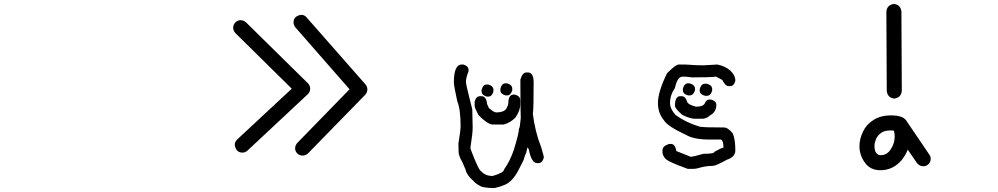

<svg xmlns="http://www.w3.org/2000/svg" viewBox="-20 -828 5040 970"><path d="M1205 -57C1214 -57 1222 -60 1230 -67L1535 -352C1543 -360 1547 -369 1547 -380C1547 -389 1544 -398 1537 -406L1223 -715C1215 -722 1206 -726 1196 -726C1185 -726 1176 -722 1169 -715C1162 -707 1158 -698 1158 -688C1158 -678 1162 -669 1169 -661L1454 -380L1178 -123C1170 -115 1166 -106 1166 -96C1170 -70 1183 -57 1205 -57ZM1509 -42C1519 -42 1528 -46 1536 -53L1825 -349C1832 -357 1836 -366 1836 -376C1836 -385 1833 -393 1827 -401L1529 -740C1522 -749 1512 -753 1501 -753C1476 -749 1463 -736 1463 -715C1463 -706 1466 -698 1472 -690L1746 -377L1482 -106C1475 -98 1471 -89 1471 -79C1471 -68 1475 -59 1483 -52C1490 -45 1499 -42 1509 -42Z M2542 -346C2555 -346 2563 -355 2568 -372V-380C2568 -393 2559 -402 2542 -407H2534C2521 -407 2513 -398 2508 -380V-372C2508 -359 2517 -351 2534 -346ZM2447 -340C2460 -340 2468 -349 2473 -367V-374C2473 -387 2464 -396 2447 -401H2439C2426 -401 2418 -392 2413 -374V-367C2413 -354 2422 -345 2439 -340ZM2525 -199C2548 -205 2567 -217 2584 -234C2600 -257 2608 -279 2608 -298V-323C2608 -336 2599 -345 2582 -350H2574C2557 -350 2548 -335 2548 -304C2548 -301 2545 -292 2538 -279C2529 -266 2512 -260 2487 -260C2478 -261 2467 -267 2454 -279C2451 -279 2447 -287 2441 -302C2438 -329 2429 -342 2413 -342H2405C2392 -342 2383 -333 2378 -315V-291C2378 -287 2384 -272 2397 -247C2425 -218 2448 -202 2466 -199ZM2478 122C2498 118 2513 113 2524 108C2552 99 2577 74 2598 34L2625 -19C2630 -38 2635 -50 2638 -55C2642 -74 2645 -84 2647 -84C2647 -79 2648 -76 2651 -76C2660 -28 2674 -4 2693 -4H2701C2713 -4 2722 -13 2727 -30V-38C2720 -64 2716 -79 2714 -84C2693 -138 2679 -194 2672 -253C2675 -270 2676 -323 2676 -412C2676 -445 2666 -462 2647 -462H2640C2626 -462 2616 -450 2609 -426C2609 -309 2610 -245 2611 -232C2608 -197 2605 -179 2602 -179C2602 -163 2593 -126 2575 -68C2562 -31 2546 1 2526 29C2526 39 2507 50 2469 61C2444 61 2425 53 2412 38C2403 36 2385 -2 2357 -76V-85C2364 -130 2368 -163 2368 -182C2368 -205 2367 -236 2366 -275C2345 -358 2334 -404 2334 -414C2334 -428 2338 -446 2347 -467V-475C2347 -488 2338 -497 2321 -502H2309C2285 -499 2273 -469 2273 -412C2273 -400 2279 -368 2290 -317C2301 -291 2307 -249 2307 -190C2307 -176 2303 -147 2296 -103C2296 -72 2297 -54 2298 -49C2304 -34 2307 -26 2307 -25C2314 -14 2322 4 2332 29C2336 48 2349 67 2370 84C2378 94 2388 102 2400 108C2410 117 2436 122 2478 122Z M3464 -346C3477 -346 3486 -355 3491 -372V-380C3491 -393 3482 -402 3464 -407H3456C3443 -407 3435 -398 3430 -380V-372C3430 -359 3439 -351 3456 -346ZM3551 -344C3564 -344 3573 -353 3578 -370V-378C3578 -391 3569 -400 3551 -405H3542C3529 -405 3520 -396 3515 -378V-370C3515 -357 3524 -349 3542 -344ZM3527 -228C3542 -228 3556 -234 3567 -245C3588 -256 3599 -274 3599 -298C3599 -311 3590 -320 3572 -325H3563C3553 -325 3546 -319 3541 -307C3536 -295 3521 -289 3496 -289C3473 -295 3459 -302 3453 -310C3447 -331 3437 -342 3424 -342H3416C3399 -342 3390 -326 3390 -294C3390 -284 3403 -268 3428 -247C3455 -234 3476 -228 3491 -228ZM3483 25C3491 25 3500 24 3509 21C3532 14 3556 10 3581 10C3591 10 3615 0 3652 -21C3681 -30 3695 -46 3695 -68C3695 -104 3691 -133 3682 -154C3666 -174 3651 -184 3637 -184C3572 -184 3532 -185 3515 -188C3466 -203 3426 -223 3393 -247C3374 -268 3365 -288 3365 -308C3365 -334 3373 -359 3390 -384C3398 -422 3411 -441 3429 -441C3440 -441 3456 -440 3477 -437C3540 -437 3580 -438 3597 -441C3606 -437 3616 -431 3629 -424C3640 -403 3650 -393 3661 -393H3669C3682 -393 3690 -402 3695 -420C3695 -438 3687 -455 3670 -471C3653 -486 3631 -497 3604 -502L3534 -498C3511 -498 3480 -499 3443 -502H3409C3398 -502 3379 -487 3350 -458C3319 -395 3304 -345 3304 -308C3304 -274 3314 -245 3333 -222C3346 -200 3384 -175 3447 -146C3472 -131 3511 -123 3564 -123H3623C3631 -119 3635 -105 3635 -82C3629 -82 3614 -75 3589 -61C3589 -54 3571 -51 3534 -51C3499 -41 3478 -36 3469 -36C3442 -47 3418 -57 3397 -65C3393 -89 3384 -101 3369 -101H3361C3338 -94 3327 -83 3327 -70V-57C3327 -51 3330 -43 3336 -34C3339 -21 3379 -2 3454 25Z M4428 -44C4420 -44 4413 -48 4407 -55C4401 -62 4398 -74 4398 -92C4398 -103 4401 -114 4406 -126C4411 -138 4420 -148 4432 -157C4443 -165 4459 -169 4478 -169C4485 -169 4490 -169 4493 -168H4496C4499 -159 4500 -149 4500 -138C4500 -116 4494 -95 4481 -75C4468 -54 4451 -44 4428 -44ZM4498 -330C4521 -333 4534 -346 4536 -369L4534 -770C4531 -793 4519 -806 4496 -808C4473 -805 4460 -792 4458 -769L4460 -368C4463 -345 4475 -333 4498 -330ZM4428 32C4470 32 4506 15 4535 -19C4548 -35 4559 -53 4566 -72L4612 -5C4621 6 4631 12 4644 12C4655 12 4665 8 4672 0C4679 -7 4682 -16 4682 -26C4682 -33 4680 -40 4675 -47L4557 -221C4545 -237 4520 -245 4482 -245C4446 -245 4416 -237 4393 -222C4369 -207 4351 -187 4340 -163C4328 -139 4322 -114 4322 -89C4322 -60 4331 -32 4349 -7C4367 19 4393 32 4428 32Z"/></svg>

Font: linja lipamanka normal
Style: Regular
Weight: 400
Version: Version 1.000;February 20, 2023;FontCreator 14.0.0.2901 64-b